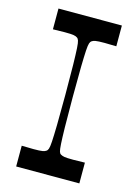

<svg xmlns="http://www.w3.org/2000/svg" viewBox="-109 -761 590 822"><g transform="rotate(15 186.5 -350.0)"><path d="M46 0V-92Q63 -92 75.5 -91.5Q88 -91 98 -91Q127 -91 138 -93Q149 -95 154 -99Q159 -102 162 -110.5Q165 -119 166.5 -143Q168 -167 169 -216Q170 -265 170 -350Q170 -435 169 -484Q168 -533 166.5 -557Q165 -581 162 -589.5Q159 -598 154 -601Q149 -605 138 -607Q127 -609 98 -609Q88 -609 75.5 -608.5Q63 -608 46 -608V-700H327V-608Q311 -608 298 -608.5Q285 -609 275 -609Q246 -609 235 -607Q224 -605 219 -601Q214 -598 211 -589.5Q208 -581 206.5 -557Q205 -533 204 -484Q203 -435 203 -350Q203 -265 204 -216Q205 -167 206.5 -143Q208 -119 210.5 -110.5Q213 -102 218 -99Q224 -95 234.5 -93Q245 -91 274 -91Q284 -91 297.5 -91.5Q311 -92 326 -92V0Z"/></g></svg>

Font: Ojuju Medium
Style: Regular
Weight: 500
Designer: Chisaokwu Joboson, Mirko Velimirovic
Foundry: Udi Foundry
Version: Version 1.000